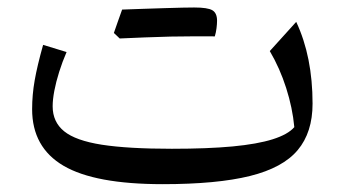

<svg xmlns="http://www.w3.org/2000/svg" viewBox="-20 -478 906 505"><path d="M754.1 -143.6Q737.5 -124.4 697.3 -111.7Q657.1 -99 591.4 -92.8Q525.7 -86.7 432 -86.7Q316.4 -86.7 247.6 -97.4Q178.9 -108.2 148.7 -132.7Q118.5 -157.2 118.5 -198.4Q118.5 -215.9 122.9 -239.3Q127.4 -262.8 135.7 -289.1Q144 -315.5 155.1 -341.1L93.4 -360Q77.8 -304.5 71.2 -266.6Q64.5 -228.6 64.5 -190.8Q64.5 -90.5 147.1 -42Q229.7 6.4 407.8 6.4Q550.8 6.4 637.4 -15.1Q724 -36.6 763 -83.2Q802.1 -129.7 802.1 -205.4Q802.1 -329.1 759.1 -420.5L689.6 -343.7Q716.1 -298.6 732.7 -246.5Q749.4 -194.4 754.1 -143.6ZM494.1 -382.5Q509.6 -382.5 519.5 -382.4Q529.4 -382.4 535.4 -382.4Q541.3 -382.4 545 -382.3Q548.1 -392.7 549.5 -403.9Q550.9 -415.1 550.9 -423.5Q550.9 -443.7 538.6 -451Q526.3 -458.3 490.7 -458.3Q455.3 -447.8 419.9 -436.5Q384.5 -425.2 349.4 -414Q314.4 -402.8 279.5 -391.3Q283.5 -387.6 287.3 -384Q291 -380.3 294.8 -376.8Q326.3 -378.3 360.6 -379.6Q395 -381 429.1 -381.8Q463.2 -382.5 494.1 -382.5ZM294.8 -376.8Q327.6 -390.1 360.3 -403.3Q393 -416.6 425.6 -430.5Q458.3 -444.5 490.7 -458.3Q480.6 -458.3 460.1 -457.9Q439.6 -457.5 413 -456.6Q386.4 -455.6 357.3 -454.8Q328.1 -454 301.2 -452.8Q295.7 -437.7 290.4 -422.5Q285.1 -407.4 279.5 -391.3Q283.5 -387.6 287.3 -384Q291 -380.3 294.8 -376.8Z"/></svg>

Font: Pinar FD VF
Style: Regular
Weight: 300
Designer: Amin Abedi
Version: Version 2.000